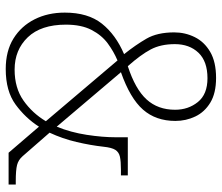

<svg xmlns="http://www.w3.org/2000/svg" viewBox="-72 -692 774 670"><g transform="rotate(90 315.0 -357.0)"><path d="M221 10Q158 10 114.5 -17Q71 -44 47.5 -90.5Q24 -137 24 -196Q24 -277 62.5 -325.5Q101 -374 169 -403Q137 -443 115 -481Q93 -519 93 -578Q93 -616 109.5 -649.5Q126 -683 161 -703.5Q196 -724 252 -724Q305 -724 338 -704Q371 -684 386.5 -651.5Q402 -619 402 -582Q402 -514 362.5 -469Q323 -424 232 -392L422 -168Q442 -217 450.5 -272.5Q459 -328 459 -374V-416H592V-392H572Q543 -392 527 -388.5Q511 -385 503 -372.5Q495 -360 492 -331Q487 -286 475.5 -237Q464 -188 443 -143L525 -49Q538 -34 556 -29.5Q574 -25 612 -25H624V0H513L422 -106Q392 -59 345 -24.5Q298 10 221 10ZM211 -416Q291 -442 327 -481.5Q363 -521 363 -581Q363 -627 336 -660.5Q309 -694 253 -694Q194 -694 164 -662.5Q134 -631 134 -580Q134 -531 152.5 -496Q171 -461 211 -416ZM223 -21Q287 -21 331 -52Q375 -83 403 -130L191 -380Q160 -367 131.5 -346Q103 -325 84.5 -289.5Q66 -254 66 -200Q66 -113 110 -67Q154 -21 223 -21Z"/></g></svg>

Font: Noto Serif SemiCondensed ExtraLight
Style: Regular
Weight: 200
Width: 4
Designer: Monotype Design Team
Foundry: Monotype Imaging Inc.
Version: Version 2.014